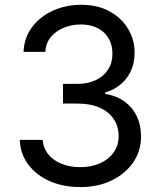

<svg xmlns="http://www.w3.org/2000/svg" viewBox="-20 -757 658 787"><path d="M310.1 9.8Q238.8 9.8 183.6 -14.6Q128.4 -39.1 95.9 -82.5Q63.5 -126 61 -183.6H154.8Q157.7 -148.9 178.5 -123.8Q199.2 -98.6 233.2 -85.2Q267.1 -71.8 308.6 -71.8Q354.5 -71.8 389.9 -87.6Q425.3 -103.5 445.8 -132.3Q466.3 -161.1 466.3 -198.7Q466.3 -238.3 446.5 -268.3Q426.8 -298.3 389.2 -315.4Q351.6 -332.5 297.4 -332.5H238.3V-413.1H297.4Q339.8 -413.1 372.3 -428.5Q404.8 -443.8 422.9 -471.7Q440.9 -499.5 440.9 -537.1Q440.9 -573.2 425 -600.1Q409.2 -627 379.9 -641.8Q350.6 -656.7 311 -656.7Q273.9 -656.7 241.5 -643.3Q209 -629.9 188.2 -605Q167.5 -580.1 166 -544.4H76.7Q78.6 -601.6 110.8 -645Q143.1 -688.5 196 -712.9Q249 -737.3 313 -737.3Q380.9 -737.3 429.9 -710Q479 -682.6 505.4 -638.2Q531.7 -593.8 531.7 -542Q531.7 -480.5 499.3 -437.5Q466.8 -394.5 411.1 -377.9V-372.1Q457.5 -364.7 490.5 -340.8Q523.4 -316.9 540.8 -280.3Q558.1 -243.7 558.1 -197.8Q558.1 -138.2 525.9 -91.3Q493.7 -44.4 437.5 -17.3Q381.3 9.8 310.1 9.8Z"/></svg>

Font: Inter Variable LoSnoCo
Style: Regular
Weight: 400
Designer: Rasmus Andersson
Foundry: rsms
Version: Version 4.000;git-a52131595; featfreeze: case,dlig,ss01,ss02